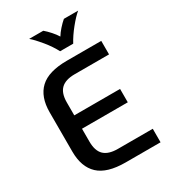

<svg xmlns="http://www.w3.org/2000/svg" viewBox="-220 -1035 1017 1144"><g transform="rotate(-30 288.5 -462.5)"><path d="M56 -215V-485Q56 -591 114 -645.5Q172 -700 299 -700H535V-607H299Q235 -607 204.5 -577.5Q174 -548 174 -485V-396H489V-304H174V-215Q174 -152 204.5 -122.5Q235 -93 299 -93H539V0H299Q172 0 114 -54.5Q56 -109 56 -215ZM169 -925H266Q285 -909 305 -886.5Q325 -864 337 -844Q349 -864 369 -886.5Q389 -909 408 -925H506Q478 -902 441.5 -857Q405 -812 382 -769H292Q269 -813 232.5 -857.5Q196 -902 169 -925Z"/></g></svg>

Font: KoHo SemiBold
Style: Regular
Weight: 600
Designer: Cadson Demak & Katatrad Team
Foundry: Cadson Demak Co.,Ltd.
Version: Version 1.000; ttfautohint (v1.6)